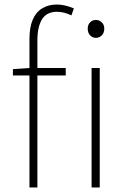

<svg xmlns="http://www.w3.org/2000/svg" viewBox="-20 -827 564 847"><path d="M110 0V-655Q110 -707 124.5 -740.5Q139 -774 166.5 -790.5Q194 -807 232 -807Q249 -807 268 -802.5Q287 -798 306 -790L295 -759Q263 -775 231 -775Q186 -775 165.5 -742Q145 -709 145 -650V0ZM37 -494V-522L110 -527H270V-494ZM384 0V-527H420V0ZM403 -660Q388 -660 377.5 -671Q367 -682 367 -701Q367 -718 377.5 -728.5Q388 -739 403 -739Q418 -739 429 -728.5Q440 -718 440 -701Q440 -682 429 -671Q418 -660 403 -660Z"/></svg>

Font: Shanggu Sans SC VF
Style: Regular
Weight: 250
Designer: GuiWonder
Version: Version 1.021